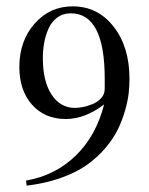

<svg xmlns="http://www.w3.org/2000/svg" viewBox="-20 -573 469 605"><path d="M64 12 62 -4Q154 -20 218.5 -82.5Q283 -145 308 -244Q248 -198 187 -198Q121 -198 81 -243Q41 -288 41 -362Q41 -444 89 -498.5Q137 -553 209 -553Q288 -553 338 -489Q388 -425 388 -325Q388 -303 385.5 -279.5Q383 -256 374 -224.5Q365 -193 351 -164.5Q337 -136 312 -106.5Q287 -77 254 -53.5Q221 -30 172 -12.5Q123 5 64 12ZM216 -233Q226 -233 240 -235.5Q254 -238 270.5 -244.5Q287 -251 298.5 -263.5Q310 -276 310 -293V-325Q310 -531 203 -531Q178 -531 160 -517.5Q142 -504 132.5 -482Q123 -460 119 -437Q115 -414 115 -390Q115 -317 142.5 -275Q170 -233 216 -233Z"/></svg>

Font: Pomorsky Unicode
Style: Medium
Weight: 500
Version: 1.1